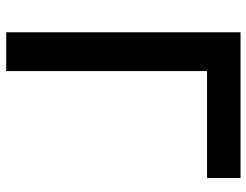

<svg xmlns="http://www.w3.org/2000/svg" viewBox="-110 -702 812 633"><g transform="rotate(90 296.5 -386.0)"><path d="M86.9 0V-772.5H567.4V-662.1H214.8V0Z"/></g></svg>

Font: Gothic A1
Style: Bold
Weight: 700
Version: Version 2.50